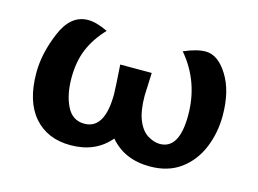

<svg xmlns="http://www.w3.org/2000/svg" viewBox="-68 -547 901 670"><g transform="rotate(15 382.5 -212.0)"><path d="M515.1 6.8Q423.8 6.8 371.1 -55.2Q318.8 6.8 229 6.8Q145 6.8 96.9 -48.6Q48.8 -104 48.8 -207Q48.8 -276.9 81.3 -354Q113.8 -431.2 176.3 -431.2Q207 -431.2 248 -411.1Q210 -371.1 190.9 -325.9Q171.9 -280.8 171.9 -221.2Q171.9 -161.1 192.4 -119.6Q212.9 -78.1 255.9 -78.1Q330.1 -78.1 330.1 -205.1Q330.1 -223.6 324.2 -310.1H438L434.6 -228Q434.6 -173.3 448.2 -139.6Q461.9 -106 484.9 -92Q507.8 -78.1 528.8 -78.1Q599.1 -78.1 599.1 -200.2Q599.1 -321.8 522.9 -411.1Q569.3 -431.2 601.1 -431.2Q645.5 -431.2 680.7 -374.8Q715.8 -318.4 715.8 -230Q715.8 -168 693.4 -113.5Q670.9 -59.1 626 -26.1Q581.1 6.8 515.1 6.8Z"/></g></svg>

Font: ALMAS
Style: Bold
Weight: 700
Designer: ALMAS Font/ by Husham Jawad Kadhim, derived from the Bainsely font by/ Paul James MIller
Foundry: High-Logic / Made with FontCreator
Version: Version 1.411;September 19, 2021;FontCreator 14.0.0.2814 32-